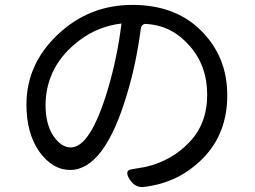

<svg xmlns="http://www.w3.org/2000/svg" viewBox="-20 -738 1040 784"><path d="M802 -612Q908 -506 908 -349Q908 -193 809 -92Q711 8 570 25Q533 31 509 -6Q486 -43 519 -47L572 -56Q679 -80 752 -156Q826 -232 826 -351Q826 -470 754 -551Q683 -633 580 -640Q559 -643 555 -621Q536 -477 499 -355Q407 -44 266 -44Q195 -44 141 -118Q88 -193 88 -311Q88 -476 216 -597Q344 -718 520 -718Q697 -718 802 -612ZM202 -457Q166 -388 166 -309Q166 -231 198 -183Q230 -136 269 -136Q349 -136 420 -372Q459 -503 476 -642Q384 -631 311 -578Q239 -526 202 -457Z"/></svg>

Font: Swei Gothic CJK TC Regular
Style: Regular
Weight: 400
Version: Version 2.129